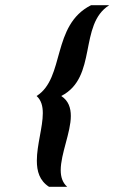

<svg xmlns="http://www.w3.org/2000/svg" viewBox="-20 -720 441 740"><path d="M253 -273C253 -304 244 -332 216 -350C357 -422 282 -625 401 -700H331C178 -623 231 -419 121 -350C139 -334 145 -311 145 -284C145 -230 122 -161 122 -101C122 -60 132 -24 169 0H239C221 -16 214 -38 214 -64C214 -127 253 -210 253 -273Z"/></svg>

Font: Pfennig
Style: BoldItalic
Weight: 700
Italic angle: -13°
Version: Version 20100423